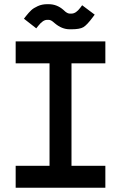

<svg xmlns="http://www.w3.org/2000/svg" viewBox="-20 -877 565 897"><path d="M472.2 -683.6V-581.1H314V-102.5H472.2V0H53.2V-102.5H211.4V-581.1H53.2V-683.6ZM101.6 -802.2Q115.2 -819.3 126 -829.3Q136.7 -839.4 156.5 -848.4Q176.3 -857.4 199.7 -857.4H207.5Q246.1 -857.4 276.4 -830.6L285.6 -822.3Q296.9 -813.5 305.7 -813.5H314Q335 -813.5 355.5 -841.3L363.8 -852.5L422.4 -808.6L414.1 -797.4Q386.2 -759.8 369.4 -750Q352.5 -740.2 314 -740.2H305.7Q269.5 -740.2 236.8 -767.6L227.5 -775.4Q216.8 -784.2 207.5 -784.2H199.7Q180.7 -784.2 159.2 -756.8L149.4 -744.6L91.8 -789.6Z"/></svg>

Font: Anka/Coder Condensed
Style: Bold
Weight: 700
Width: 4
Monospace: yes
Version: Version 001.100